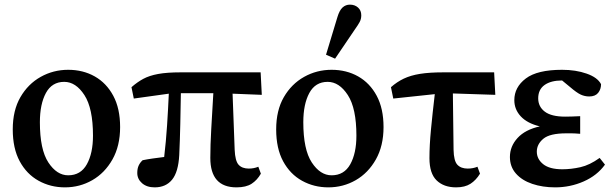

<svg xmlns="http://www.w3.org/2000/svg" viewBox="-20 -794 2652 828"><path d="M260 14Q198 14 146.5 -14.5Q95 -43 65 -98.5Q35 -154 35 -236Q35 -318 68 -375Q101 -432 155.5 -462.5Q210 -493 274 -493Q338 -493 388.5 -464.5Q439 -436 468.5 -381Q498 -326 498 -246Q498 -165 465 -106.5Q432 -48 378 -17Q324 14 260 14ZM274 -38Q328 -38 354.5 -85.5Q381 -133 381 -209Q381 -327 344 -384Q307 -441 257 -441Q204 -441 178 -393Q152 -345 152 -267Q152 -149 188.5 -93.5Q225 -38 274 -38Z M557 -369 547 -418Q572 -440 598 -454Q624 -468 662 -475Q700 -482 759 -482H1104L1109 -385L983 -390L992 -148Q994 -100 1009 -83.5Q1024 -67 1053 -67Q1075 -67 1094 -75L1105 -45Q1089 -17 1065 -1.5Q1041 14 1000 14Q887 14 887 -113Q887 -167 891 -237.5Q895 -308 900 -392H760Q759 -327 757.5 -258.5Q756 -190 753 -125Q749 -52 722 -19Q695 14 647 14Q613 14 592.5 -4Q572 -22 572 -48Q572 -67 578 -80Q584 -93 595 -103Q614 -107 638.5 -110.5Q663 -114 688 -117Q696 -184 700.5 -253.5Q705 -323 708 -390Z M1396 14Q1334 14 1282.5 -14.5Q1231 -43 1201 -98.5Q1171 -154 1171 -236Q1171 -318 1204 -375Q1237 -432 1291.5 -462.5Q1346 -493 1410 -493Q1474 -493 1524.5 -464.5Q1575 -436 1604.5 -381Q1634 -326 1634 -246Q1634 -165 1601 -106.5Q1568 -48 1514 -17Q1460 14 1396 14ZM1410 -38Q1464 -38 1490.5 -85.5Q1517 -133 1517 -209Q1517 -327 1480 -384Q1443 -441 1393 -441Q1340 -441 1314 -393Q1288 -345 1288 -267Q1288 -149 1324.5 -93.5Q1361 -38 1410 -38ZM1386 -558 1435 -720Q1444 -750 1457.5 -762Q1471 -774 1489 -774Q1510 -774 1524 -761.5Q1538 -749 1538 -728Q1538 -712 1531 -699Q1524 -686 1509 -665L1425 -541Z M1676 -369 1666 -418Q1692 -441 1721.5 -455Q1751 -469 1791.5 -475.5Q1832 -482 1891 -482H2111L2116 -385L1933 -391L1936 -148Q1937 -100 1952.5 -83.5Q1968 -67 1997 -67Q2020 -67 2039 -75L2050 -45Q2033 -17 2009 -1.5Q1985 14 1947 14Q1894 14 1863 -16Q1832 -46 1832 -112Q1832 -167 1838.5 -235Q1845 -303 1855 -388Z M2374 14Q2320 14 2275.5 -1Q2231 -16 2205 -45.5Q2179 -75 2179 -117Q2179 -163 2212 -199Q2245 -235 2308 -249Q2254 -262 2226 -292Q2198 -322 2198 -362Q2198 -418 2247.5 -455.5Q2297 -493 2404 -493Q2463 -493 2510 -476.5Q2557 -460 2572 -431Q2572 -409 2559.5 -393.5Q2547 -378 2521 -378Q2502 -378 2484.5 -386Q2467 -394 2438 -419L2404 -447Q2356 -447 2328.5 -427.5Q2301 -408 2301 -370Q2301 -334 2329.5 -312.5Q2358 -291 2417 -291Q2432 -291 2445.5 -291.5Q2459 -292 2482 -293V-217Q2457 -219 2445 -219Q2433 -219 2422 -219Q2351 -219 2323 -195.5Q2295 -172 2295 -140Q2295 -108 2322.5 -86Q2350 -64 2405 -64Q2443 -64 2483 -73Q2523 -82 2566 -113L2589 -84Q2555 -37 2497 -11.5Q2439 14 2374 14Z"/></svg>

Font: Source Serif 4 Semibold
Style: Regular
Weight: 600
Designer: Frank Grießhammer
Foundry: Adobe
Version: Version 4.005;hotconv 1.1.0;makeotfexe 2.6.0